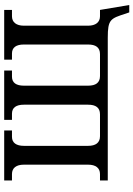

<svg xmlns="http://www.w3.org/2000/svg" viewBox="123 -670 651 938"><g transform="rotate(-90 449.0 -200.5)"><path d="M206 -96V-410C206 -447 221 -468 250 -468H281V-506H37V-468H68C98 -468 114 -447 114 -410V-96C114 -59 98 -38 68 -38H37V0H734C824 0 828 13 852 88L858 105H894L870 -38H839C810 -38 793 -59 793 -96V-410C793 -447 810 -468 839 -468H870V-506H627V-468H657C687 -468 701 -447 701 -410V-96C701 -59 687 -38 654 -38H547C514 -38 500 -59 500 -96V-410C500 -447 514 -468 544 -468H574V-506H333V-468H363C393 -468 407 -447 407 -410V-96C407 -59 393 -38 360 -38H253C221 -38 206 -59 206 -96Z"/></g></svg>

Font: LT Superior Serif Medium
Style: Regular
Weight: 500
Designer: Daniel Lyons
Foundry: LyonsType
Version: Version 2.120;FEAKit 1.0